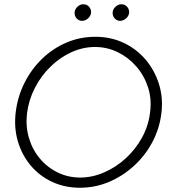

<svg xmlns="http://www.w3.org/2000/svg" viewBox="-20 -878 806 903"><path d="M739 -345Q730 -272 696 -208.5Q662 -145 609 -97Q556 -49 491.5 -22Q427 5 356 5Q284 5 224.5 -23Q165 -51 124 -100Q83 -149 64 -213.5Q45 -278 54 -351Q63 -424 95 -488Q127 -552 177.5 -601Q228 -650 292 -677.5Q356 -705 429 -705Q501 -705 561.5 -676.5Q622 -648 664.5 -598Q707 -548 727.5 -483Q748 -418 739 -345ZM686 -351Q694 -413 676 -468Q658 -523 621 -565.5Q584 -608 534 -632.5Q484 -657 427 -657Q370 -657 316 -632.5Q262 -608 217.5 -564.5Q173 -521 144 -464.5Q115 -408 107 -345Q100 -284 116 -229.5Q132 -175 167 -133Q202 -91 251 -67Q300 -43 357 -43Q414 -43 469.5 -67Q525 -91 571.5 -133.5Q618 -176 648.5 -232Q679 -288 686 -351ZM366 -780Q350 -780 339.5 -792.5Q329 -805 331 -822Q333 -836 345 -847Q357 -858 372 -858Q389 -858 399.5 -845.5Q410 -833 408 -816Q406 -802 393.5 -791Q381 -780 366 -780ZM545 -780Q529 -780 518.5 -792.5Q508 -805 510 -822Q512 -836 524 -847Q536 -858 551 -858Q568 -858 578.5 -845.5Q589 -833 587 -816Q585 -802 572.5 -791Q560 -780 545 -780Z"/></svg>

Font: Kulim Park ExtraLight
Style: Italic
Weight: 275
Italic angle: -8°
Designer: Noponies / Dale Sattler
Foundry: Noponies
Version: Version 1.000; ttfautohint (v1.8.3)